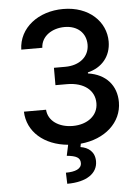

<svg xmlns="http://www.w3.org/2000/svg" viewBox="-62 -785 772 1055"><g transform="rotate(-5 324.0 -257.5)"><path d="M62.9 -193.9C66.4 -82.7 157.3 -3.6 289.1 8.5L276.3 68.2C327.8 73.2 350.5 84.5 350.1 115.1C349.4 146.7 315.3 160.2 263.5 160.2L265.6 221.6C374.3 221.6 433.9 177.6 433.9 111.9C433.9 59.3 398.1 33.4 355.5 27L359 8.5C492.9 -3.9 587.4 -88.4 587.4 -201C587.4 -292.3 531.2 -358 431.8 -372.5V-378.2C509.6 -396.7 560.4 -455.6 560.4 -537.6C560.4 -646.3 469.5 -737.2 326.7 -737.2C189.3 -737.2 81.3 -654.8 78.1 -534.8H194.2C196.7 -598.7 256.7 -637.8 326 -637.8C397 -637.8 443.5 -594.8 443.5 -530.5C443.5 -463.8 389.2 -419.7 311.1 -419.7H248.2V-323.9H311.1C407.7 -323.9 464.1 -275.2 463.8 -206C464.1 -138.5 405.5 -92.3 323.9 -92.3C247.9 -92.3 188.9 -131.7 185 -193.9Z"/></g></svg>

Font: Magic Ui Pro Semi Bold
Style: Regular
Weight: 600
Designer: Stefan Endress, Andreas Faust
Version: Version 1.000;FEAKit 1.0